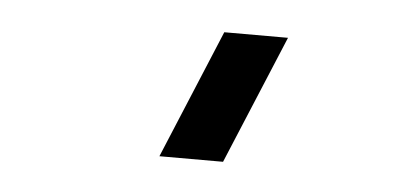

<svg xmlns="http://www.w3.org/2000/svg" viewBox="-29 -1027 595 275"><g transform="rotate(5 269.0 -889.5)"><path d="M298.6 -797.5H207.1L284.2 -982.5H375.8Z"/></g></svg>

Font: Manrope
Style: Regular
Weight: 400
Designer: Mikhail Sharanda
Foundry: Mikhail Sharanda
Version: Version 4.503